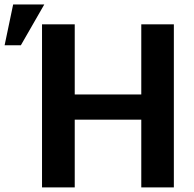

<svg xmlns="http://www.w3.org/2000/svg" viewBox="-68 -817 845 837"><path d="M689.9 0H547.9V-295.4H257.8V0H115.2V-710.9H257.8V-405.3H547.9V-710.9H689.9ZM-10.7 -797.4H125L22.9 -619.6H-47.9Z"/></svg>

Font: Roboto Web
Style: Bold
Weight: 700
Designer: Google
Version: Version 1.200310; 2013